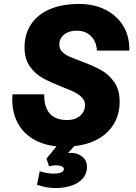

<svg xmlns="http://www.w3.org/2000/svg" viewBox="-20 -730 690 971"><path d="M167 204 181 136Q195 141 214.5 144.5Q234 148 252 148Q274 148 288.5 142Q303 136 303 125Q303 116 291.5 111Q280 106 264 106Q248 106 228 111L215 72L266 10Q196 3 145.5 -28Q95 -59 68.5 -110Q42 -161 42 -226Q42 -244 43 -253H204Q202 -191 230.5 -157Q259 -123 320 -123Q360 -123 385 -144.5Q410 -166 410 -200Q410 -221 395 -236.5Q380 -252 357.5 -263.5Q335 -275 295 -290Q235 -314 197 -334.5Q159 -355 131.5 -393.5Q104 -432 104 -490Q104 -557 136.5 -606.5Q169 -656 231 -683Q293 -710 380 -710Q455 -710 513 -681Q571 -652 603.5 -598.5Q636 -545 634 -474H470Q468 -520 440 -547.5Q412 -575 368 -575Q329 -575 304.5 -555.5Q280 -536 280 -504Q280 -483 294 -468.5Q308 -454 329.5 -444.5Q351 -435 391 -420Q452 -397 490.5 -376Q529 -355 557 -316Q585 -277 585 -215Q585 -152 556 -103.5Q527 -55 475 -26.5Q423 2 356 9L324 44Q330 43 339 43Q360 43 378.5 51.5Q397 60 408.5 75.5Q420 91 420 113Q420 148 398.5 172.5Q377 197 341 209Q305 221 262 221Q212 221 167 204Z"/></svg>

Font: Azeret Mono
Style: Bold Italic
Weight: 700
Italic angle: -12°
Designer: Martin Vácha
Foundry: Displaay
Version: Version 1.000; Glyphs 3.0.3, build 3074